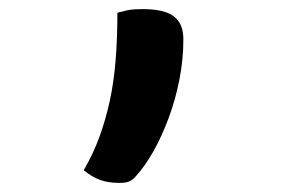

<svg xmlns="http://www.w3.org/2000/svg" viewBox="-20 -206 640 422"><path d="M243 196Q218 196 200 189.5Q182 183 164 168Q185 132 198.5 95Q212 58 221 17Q230 -24 234 -72Q238 -120 238 -178Q249 -181 258 -183Q267 -185 276 -185.5Q285 -186 294 -186Q324 -186 343.5 -179.5Q363 -173 373 -158.5Q383 -144 383 -119Q383 -76 374.5 -32Q366 12 351 52.5Q336 93 317.5 126Q299 159 278 182Q272 189 264.5 192.5Q257 196 243 196Z"/></svg>

Font: Recursive Monospace Casual Medium
Style: Regular
Weight: 500
Version: Version 1.047